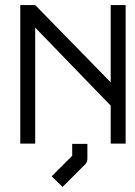

<svg xmlns="http://www.w3.org/2000/svg" viewBox="-20 -617 532 758"><path d="M265 -49H325V10Q325 23 317 31L227 121L184 79L265 -2ZM60 -50V-597H119L417 -292V-597H476V-50H417V-200L119 -508V-50Z"/></svg>

Font: IBM 3270 Semi-Condensed
Style: Condensed
Weight: 400
Monospace: yes
Version: Version 2.3.1